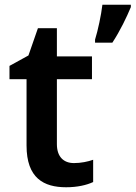

<svg xmlns="http://www.w3.org/2000/svg" viewBox="-20 -780 572 810"><path d="M532 -750V-760H412C407 -717 393 -651 381 -613V-600H454C487 -650 515 -709 532 -750ZM292 -92C249 -92 220 -118 220 -172V-446H368V-542H220V-661H140L100 -546L20 -502V-446H92V-166C92 -28 165 10 259 10C306 10 345 1 373 -12V-106C351 -98 321 -92 292 -92Z"/></svg>

Font: Noto Sans Khmer UI SemiBold
Style: Regular
Weight: 600
Designer: Danh Hong and the Monotype Design Team
Foundry: Monotype Imaging Inc.
Version: Version 2.002